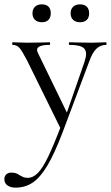

<svg xmlns="http://www.w3.org/2000/svg" viewBox="-55 -580 510 881"><path d="M431 -374Q406 -374 387.5 -356.5Q369 -339 354 -297L232 28Q195 125 162.5 179.5Q130 234 95.5 257.5Q61 281 16 281Q-6 281 -20.5 271Q-35 261 -35 242Q-35 228 -26 220Q-17 212 -4 212Q9 212 18 215Q27 218 37 225Q39 226 48.5 231Q58 236 72 236Q97 236 119 213.5Q141 191 166.5 138Q192 85 228 -10L227 18L69 -303Q46 -347 34 -360.5Q22 -374 3 -374Q1 -374 1 -380Q1 -386 3 -386L37 -385Q49 -384 70 -384L134 -385Q148 -386 173 -386Q175 -386 175 -380Q175 -374 173 -374Q115 -374 115 -351Q115 -345 120 -335L257 -53L234 -12L332 -294Q340 -318 340 -332Q340 -355 322 -364.5Q304 -374 263 -374Q261 -374 261 -380Q261 -386 263 -386Q290 -386 304 -385L364 -384L400 -385Q410 -386 431 -386Q434 -386 434 -380Q434 -374 431 -374ZM94 -519Q94 -538 105.5 -549Q117 -560 137 -560Q157 -560 167.5 -549.5Q178 -539 178 -519Q178 -500 167.5 -489Q157 -478 137 -478Q117 -478 105.5 -489Q94 -500 94 -519ZM269 -519Q269 -538 280.5 -549Q292 -560 312 -560Q332 -560 343 -549.5Q354 -539 354 -519Q354 -499 343 -488.5Q332 -478 312 -478Q292 -478 280.5 -489Q269 -500 269 -519Z"/></svg>

Font: Cormorant
Style: Regular
Weight: 400
Designer: Christian Thalmann (Catharsis Fonts)
Foundry: Catharsis Fonts
Version: Version 4.000